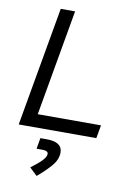

<svg xmlns="http://www.w3.org/2000/svg" viewBox="-103 -760 791 1099"><g transform="rotate(10 293.0 -210.0)"><path d="M36.6 0 158.7 -693.4H242.2L133.8 -76.7H501.5L487.8 0ZM188.5 272.5 144.5 230.5Q183.6 201.7 206.3 178.5Q229 155.3 229 137.7Q229 119.1 194.8 119.1H161.6L172.4 55.7H209Q300.3 55.7 300.3 117.2Q300.3 158.7 266.8 197Q233.4 235.4 188.5 272.5Z"/></g></svg>

Font: Cascadia Mono PL SemiLight
Style: Italic
Weight: 350
Italic angle: -10°
Monospace: yes
Designer: Aaron Bell
Foundry: Saja Typeworks
Version: Version 2404.023; ttfautohint (v1.8.4)